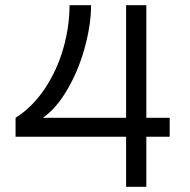

<svg xmlns="http://www.w3.org/2000/svg" viewBox="-20 -720 734 740"><path d="M248 -700H331Q331 -623 305 -530.5Q279 -438 231.5 -361.5Q184 -285 124 -253L101 -266H634V-193H40V-266Q105 -307 152.5 -378Q200 -449 224 -533.5Q248 -618 248 -700ZM466 -700H544V0H466Z"/></svg>

Font: Uncut Sans VF
Style: Regular
Weight: 400
Designer: Kasper Nordkvist
Foundry: Uncut Type
Version: Version 1.100;FEAKit 1.0